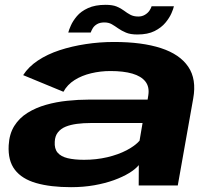

<svg xmlns="http://www.w3.org/2000/svg" viewBox="-20 -769 885 796"><path d="M274.5 7Q326 7 371 -1Q416 -9 452.5 -22.2Q489 -35.5 515.2 -51.5Q541.5 -67.5 555.5 -84.5L555 0H717L781 -360.5Q795.5 -440.5 760.5 -492.2Q725.5 -544 647.2 -569.5Q569 -595 452.5 -595Q393 -595 335.5 -586.2Q278 -577.5 227 -560.8Q176 -544 137 -518Q98 -492 76 -457.5L243 -388.5Q259 -418 289 -437Q319 -456 357.8 -465.2Q396.5 -474.5 438 -474.5Q492 -474.5 528.8 -463.8Q565.5 -453 582.8 -431Q600 -409 595 -375L592 -356H347Q304.5 -356 258.8 -351.2Q213 -346.5 170.8 -334.5Q128.5 -322.5 94.2 -301.2Q60 -280 39.2 -246.8Q18.5 -213.5 16 -166.5Q12.5 -103 41.8 -65Q71 -27 130.2 -10Q189.5 7 274.5 7ZM328.5 -106.5Q288.5 -106.5 260.5 -113.2Q232.5 -120 218.8 -136.2Q205 -152.5 207 -181.5Q208 -205 220 -220.2Q232 -235.5 252.2 -243.8Q272.5 -252 299 -255.5Q325.5 -259 356.5 -259H571L558.5 -185.5Q540 -164.5 505.2 -146.2Q470.5 -128 424.8 -117.2Q379 -106.5 328.5 -106.5ZM549.5 -626Q592.5 -626 620.8 -640.2Q649 -654.5 665.8 -674.8Q682.5 -695 690.8 -714Q699 -733 701 -743H608.5Q606.5 -735.5 599.8 -725.2Q593 -715 581 -707.8Q569 -700.5 553.5 -700.5Q534 -700.5 520.5 -707.8Q507 -715 494.2 -724.8Q481.5 -734.5 464 -741.8Q446.5 -749 418 -749Q374.5 -749 345 -735.5Q315.5 -722 298.8 -702Q282 -682 273.8 -663.2Q265.5 -644.5 263 -634H356Q358.5 -641.5 364.5 -651.8Q370.5 -662 382.5 -669Q394.5 -676 412.5 -676Q430.5 -676 443.5 -668.5Q456.5 -661 470.2 -651.2Q484 -641.5 502.2 -633.8Q520.5 -626 549.5 -626Z"/></svg>

Font: Anybody Expanded
Style: Bold Italic
Weight: 700
Width: 7
Italic angle: -10°
Version: Version 1.113;gftools[0.9.25]